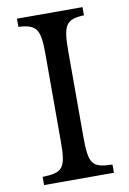

<svg xmlns="http://www.w3.org/2000/svg" viewBox="-87 -823 589 877"><g transform="rotate(-10 207.5 -385.0)"><path d="M45 -38V0H369V-38C275 -41 260 -57 260 -189V-581C260 -702 273 -729 359 -732V-770H55V-732C141 -728 155 -701 155 -588V-182C155 -58 139 -41 45 -38Z"/></g></svg>

Font: Libre Baskerville
Style: Regular
Weight: 400
Designer: Pablo Impallari, Rodrigo Fuenzalida
Foundry: Pablo Impallari, Rodrigo Fuenzalida
Version: Version 1.051;Glyphs 3.2.3 (3260)